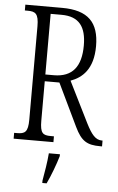

<svg xmlns="http://www.w3.org/2000/svg" viewBox="-61 -756 626 1019"><g transform="rotate(5 251.5 -246.5)"><path d="M32 0H244V-31H227C185 -31 170 -41 170 -108V-318H248L357 -91C392 -18 423 0 493 0H503V-31H499C465 -31 443 -59 415 -114L306 -333C367 -355 425 -404 425 -527C425 -653 367 -714 228 -714H32V-683H47C88 -683 106 -673 106 -605V-108C106 -41 89 -31 47 -31H32ZM215 -354H170V-677H228C323 -677 360 -623 360 -525C360 -414 315 -354 215 -354ZM204 208V221H227C247 180 272 113 284 71V61H225C221 112 212 161 204 208Z"/></g></svg>

Font: Noto Serif Tamil ExtraCondensed Light
Style: Italic
Weight: 300
Width: 2
Italic angle: -12°
Designer: Indian Type Foundry, Tom Grace, and the Monotype Design Team
Foundry: Monotype Imaging Inc.
Version: Version 2.003